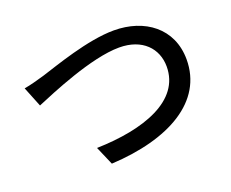

<svg xmlns="http://www.w3.org/2000/svg" viewBox="-107 -837 1215 1008"><g transform="rotate(-20 500.0 -333.0)"><path d="M65 -534 110 -422C201 -460 447 -566 604 -566C733 -566 805 -488 805 -387C805 -196 580 -117 315 -110L360 -6C687 -23 916 -152 916 -386C916 -561 780 -660 608 -660C461 -660 262 -588 181 -563C143 -552 101 -540 65 -534Z"/></g></svg>

Font: Noto Sans TC Medium
Style: Regular
Weight: 500
Designer: Ryoko NISHIZUKA 西塚涼子 (kana, bopomofo & ideographs); Paul D. Hunt (Latin, Greek & Cyrillic); Sandoll Communications 산돌커뮤니
Foundry: Adobe
Version: Version 2.004;hotconv 1.0.118;makeotfexe 2.5.65603